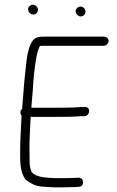

<svg xmlns="http://www.w3.org/2000/svg" viewBox="-20 -798 500 818"><path d="M302.3 -750.5C301.7 -739 313.1 -728 324.2 -728C335 -728 343.6 -736.5 344.2 -747.5C344.8 -759.6 334.7 -770 323.4 -770C312.5 -770 302.9 -761.5 302.3 -750.5ZM99.8 -759C99.2 -747.7 110.2 -736 121.6 -736C132.4 -736 141 -744.5 141.6 -755.5C142.2 -766.5 131.6 -778 120.8 -778C110.2 -778 100.3 -769.6 99.8 -759ZM424.6 -642H166.6C156 -642 146.9 -641 139.5 -639C105.7 -629.7 96 -568.3 91.5 -525C88.4 -495.2 82.4 -446.5 80.6 -412C78.9 -392.7 77.1 -371.7 75.3 -349C74.9 -342 74.9 -342 74.5 -334C69.6 -330 67 -325.3 66.8 -320C66.5 -314 68.2 -309.3 72 -306C70.9 -284 70.9 -284 69.4 -256C67.3 -215.3 66.2 -187.3 66 -172C65.6 -124.5 63.9 -77.2 80.5 -47C87.2 -30.5 99.3 -24.7 114.8 -16C138.7 -1.2 172.3 -2 210 0H251C265 0 279.4 -0.3 294.1 -1L315.1 -2C341 -2 339.6 -41 315.1 -41L294.1 -40C280.1 -39.3 266.4 -39 253 -39H214C171.6 -41.2 135.6 -42.6 115.4 -64C110.2 -75.6 108.1 -85 106.3 -101C105.2 -159.3 104.5 -180.6 108.4 -256C109.7 -281 109.7 -281 110.7 -300H208.7C259.4 -300 289.5 -300.2 325.9 -303H340.9C365.9 -306.1 366.2 -345.1 340.9 -342H326.9C289.5 -339.3 262.5 -339 210.8 -339H113.8C114 -344 114 -344 114.2 -348C116.1 -371.3 117.9 -392.3 119.5 -411C122.3 -464 127.8 -517.5 136.5 -562C139.9 -578.2 144.9 -589.9 149.5 -602C153.6 -602.7 158.6 -603 164.6 -603H422.6C432.3 -603 442.1 -613 442.7 -623C443.2 -633.1 434.4 -642 422.6 -642Z"/></svg>

Font: Just Breathe
Style: Obl1
Weight: 400
Foundry: Cannot Into Space Fonts
Version: Version 0.72